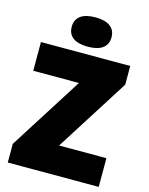

<svg xmlns="http://www.w3.org/2000/svg" viewBox="-139 -1051 880 1137"><g transform="rotate(15 301.0 -482.5)"><path d="M290 -176H580V0H22.5V-114.5L307.5 -564H27.5V-740H575V-625.5ZM180 -875Q180 -919 211.2 -942Q242.5 -965 302 -965Q361.5 -965 392.8 -942Q424 -919 424 -875Q424 -831 392.8 -808Q361.5 -785 302 -785Q242.5 -785 211.2 -808Q180 -831 180 -875Z"/></g></svg>

Font: Encode Sans SemiCondensed Black
Style: Regular
Weight: 900
Width: 4
Designer: Multiple Designers
Foundry: Impallari Type
Version: Version 2.000